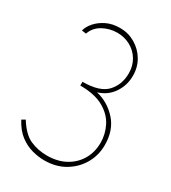

<svg xmlns="http://www.w3.org/2000/svg" viewBox="-166 -750 747 839"><g transform="rotate(30 207.0 -330.5)"><path d="M191 3Q162 3 130 -5.5Q98 -14 68.5 -36Q39 -58 16 -101L33 -111Q68 -55 107 -38Q146 -21 191 -21Q244 -21 283.5 -42.5Q323 -64 345 -101.5Q367 -139 367 -187Q367 -230 347 -269.5Q327 -309 282.5 -334Q238 -359 165 -359V-378Q252 -378 287 -416Q322 -454 322 -511Q322 -549 304 -578.5Q286 -608 256 -624Q226 -640 191 -640Q152 -640 118.5 -621.5Q85 -603 73 -568L51 -571Q56 -592 74.5 -613.5Q93 -635 122.5 -649.5Q152 -664 191 -664Q232 -664 267 -643.5Q302 -623 322.5 -588.5Q343 -554 343 -511Q343 -462 316.5 -423Q290 -384 243 -370Q303 -356 345.5 -309Q388 -262 388 -187Q388 -135 363 -92Q338 -49 294 -23Q250 3 191 3Z"/></g></svg>

Font: Lil Grotesk Thin
Style: Regular
Weight: 100
Designer: Bastien Sozeau
Foundry: NBR — Bastien Sozeau
Version: Version 3.003; ttfautohint (v1.8.4.7-5d5b);gftools[0.9.33]